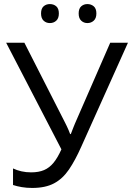

<svg xmlns="http://www.w3.org/2000/svg" viewBox="-20 -927 658 957"><path d="M617.7 -713.9 385.3 -196.3Q355 -127.9 323.7 -82Q292.5 -36.1 249.5 -13.2Q206.5 9.8 140.6 9.8Q112.3 9.8 88.1 5.6Q64 1.5 44.9 -4.9V-87.4Q64.5 -78.1 87.2 -73Q109.9 -67.9 135.3 -67.9Q172.9 -67.9 199.7 -79.3Q226.6 -90.8 247.1 -116Q267.6 -141.1 286.1 -182.6L10.7 -713.9H101.6L304.7 -314.9Q308.6 -307.6 313 -298.1Q317.4 -288.6 321.8 -278.6Q326.2 -268.6 329.6 -258.8H333Q335.9 -266.1 339.6 -275.9Q343.3 -285.6 347.2 -295.4Q351.1 -305.2 354 -312L529.3 -713.9ZM184.6 -859.9Q184.6 -884.3 197.3 -895.5Q210 -906.7 228.5 -906.7Q247.6 -906.7 260.5 -895.5Q273.4 -884.3 273.4 -859.9Q273.4 -835.9 260.5 -824Q247.6 -812 228.5 -812Q210 -812 197.3 -824Q184.6 -835.9 184.6 -859.9ZM372.1 -859.9Q372.1 -884.3 384.8 -895.5Q397.5 -906.7 415.5 -906.7Q434.1 -906.7 447.3 -895.5Q460.4 -884.3 460.4 -859.9Q460.4 -835.9 447.3 -824Q434.1 -812 415.5 -812Q397.5 -812 384.8 -824Q372.1 -835.9 372.1 -859.9Z"/></svg>

Font: Wonky
Style: Regular
Weight: 400
Designer: Monotype Design Team
Foundry: Monotype Imaging Inc.
Version: Version 3.000